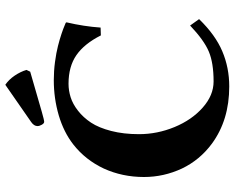

<svg xmlns="http://www.w3.org/2000/svg" viewBox="-101 -782 893 731"><g transform="rotate(-90 345.5 -416.5)"><path d="M388.2 -842.8 246.1 -744.1C236 -737 231 -729 231 -720.2C231 -715.3 232.7 -709.9 236.1 -703.9C239.5 -697.8 243.2 -694.8 247.1 -694.8C251.6 -694.8 264.6 -697.9 286.1 -704.1L438 -748L444.8 -762.2C440.3 -777.5 432.9 -792.6 422.9 -807.4C412.8 -822.2 401.2 -834 388.2 -842.8ZM405.8 -658.2C359.5 -658.2 314.8 -651.9 271.5 -639.2C228.8 -626.5 192.1 -608.1 161.1 -584C121.7 -553.1 91.1 -514.3 69.3 -467.8C47.9 -420.9 37.1 -370 37.1 -314.9C37.1 -264.5 47.9 -216.3 69.3 -170.4C91.1 -124.8 122.7 -86.8 164.1 -56.2C224 -12.2 296.5 9.8 381.8 9.8C429.4 9.8 474 1 515.6 -16.6C557.3 -34.2 598.1 -63.6 638.2 -105L613.8 -139.2C576.3 -103.7 543.2 -79.9 514.4 -67.9C485.6 -55.8 447.8 -49.8 400.9 -49.8C365.7 -49.8 332.5 -63.6 301.3 -91.3C270 -119 245.4 -154.7 227.3 -198.5C209.2 -242.3 200.2 -287.4 200.2 -334C200.2 -373 204.3 -408.3 212.4 -439.7C220.5 -471.1 231.1 -496.7 244.1 -516.4C257.2 -536.1 272.2 -552.6 289.3 -565.9C306.4 -579.3 323.5 -588.6 340.6 -594C357.7 -599.4 374.8 -602.1 392.1 -602.1C436 -602.1 472.4 -592 501.2 -572C530 -552 555 -521 576.2 -479L606 -480C608.9 -522.3 615.6 -565.6 626 -609.9L624 -612.8L613.3 -617.2C606.1 -620.4 595.7 -624.3 582 -628.9C568.4 -633.5 553 -637.9 535.9 -642.3C518.8 -646.7 498.5 -650.5 475.1 -653.6C451.7 -656.7 428.5 -658.2 405.8 -658.2Z"/></g></svg>

Font: Linux Biolinum G
Style: Bold
Weight: 700
Designer: Philipp H. Poll
Foundry: Philipp H. Poll
Version: Version 1.1.0